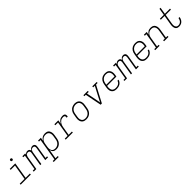

<svg xmlns="http://www.w3.org/2000/svg" viewBox="606 -2959 5388 5388"><g transform="rotate(-45 3300.0 -265.0)"><path d="M46 0V-38H237L312 -492H142V-530H361L280 -38H449V0ZM356 -641Q347 -641 338.5 -644Q330 -647 324.5 -654Q319 -661 317.5 -670.5Q316 -680 318 -690Q319 -696 322 -702Q325 -708 331 -712Q337 -716 343.5 -717.5Q350 -719 356 -719Q366 -719 374.5 -716Q383 -713 388.5 -706Q394 -699 395.5 -689.5Q397 -680 395 -670Q394 -664 390.5 -658Q387 -652 381.5 -648Q376 -644 369.5 -642.5Q363 -641 356 -641Z M563 0V-38H631L706 -492H643V-530H755L747 -482Q755 -495 766.5 -506Q778 -517 791 -524.5Q804 -532 818.5 -535Q833 -538 848 -538Q864 -538 880 -533.5Q896 -529 907.5 -518.5Q919 -508 925.5 -493.5Q932 -479 935 -463Q942 -479 953.5 -493.5Q965 -508 979.5 -518.5Q994 -529 1011 -533.5Q1028 -538 1045 -538Q1069 -538 1090 -528Q1111 -518 1121.5 -498.5Q1132 -479 1133 -455Q1134 -431 1130 -407L1069 -38H1132V0H1020L1089 -414Q1091 -430 1089.5 -446.5Q1088 -463 1080 -475.5Q1072 -488 1057 -494Q1042 -500 1026 -500Q1008 -500 990 -492Q972 -484 959.5 -469Q947 -454 940.5 -436Q934 -418 931 -400L865 0H822L891 -414Q894 -430 892.5 -446.5Q891 -463 882.5 -475.5Q874 -488 859.5 -494Q845 -500 828 -500Q810 -500 792 -492Q774 -484 762 -469Q750 -454 743.5 -436Q737 -418 734 -400L667 0Z M1151 205V167H1218L1327 -492H1265V-530H1377L1361 -432Q1375 -457 1395 -478Q1415 -499 1440 -513Q1465 -527 1492 -532.5Q1519 -538 1546 -538Q1546 -538 1546 -538Q1546 -538 1546 -538Q1574 -538 1601.5 -531Q1629 -524 1649.5 -507.5Q1670 -491 1683 -467Q1696 -443 1701.5 -416.5Q1707 -390 1706 -361.5Q1705 -333 1700 -304L1682 -194Q1677 -168 1668.5 -142Q1660 -116 1645 -92Q1630 -68 1609 -48Q1588 -28 1563 -15Q1538 -2 1511.5 3Q1485 8 1458 8Q1430 8 1403 1Q1376 -6 1356 -23Q1336 -40 1324.5 -64Q1313 -88 1308 -114L1261 167H1349V205ZM1450 -30Q1473 -30 1495.5 -34.5Q1518 -39 1539 -50Q1560 -61 1578 -77.5Q1596 -94 1609 -114Q1622 -134 1629 -156Q1636 -178 1640 -201L1658 -311Q1662 -334 1662.5 -357.5Q1663 -381 1658 -403Q1653 -425 1641.5 -444Q1630 -463 1612.5 -476Q1595 -489 1572.5 -494.5Q1550 -500 1527 -500Q1505 -500 1483 -495.5Q1461 -491 1440.5 -480.5Q1420 -470 1402.5 -453.5Q1385 -437 1373 -417.5Q1361 -398 1354.5 -376.5Q1348 -355 1344 -333L1326 -223Q1322 -200 1321 -176.5Q1320 -153 1324 -131Q1328 -109 1338.5 -89Q1349 -69 1366 -55.5Q1383 -42 1405 -36Q1427 -30 1450 -30Z M1833 0V-38H1945L2020 -492H1913V-530H2069L2050 -413Q2063 -440 2081.5 -463.5Q2100 -487 2124 -504.5Q2148 -522 2176 -530Q2204 -538 2232 -538Q2249 -538 2265.5 -536.5Q2282 -535 2296 -528.5Q2310 -522 2320 -510Q2330 -498 2333 -482.5Q2336 -467 2334.5 -450Q2333 -433 2330 -417H2287Q2290 -433 2290.5 -449.5Q2291 -466 2282.5 -479Q2274 -492 2258.5 -496Q2243 -500 2226 -500Q2201 -500 2176 -493.5Q2151 -487 2129 -472.5Q2107 -458 2089.5 -437.5Q2072 -417 2060 -393.5Q2048 -370 2041 -345.5Q2034 -321 2030 -297L1987 -38H2116V0Z M2648 8Q2619 8 2590.5 2Q2562 -4 2538.5 -19.5Q2515 -35 2499.5 -58.5Q2484 -82 2476.5 -109Q2469 -136 2469.5 -166Q2470 -196 2475 -226L2494 -336Q2498 -363 2507 -389.5Q2516 -416 2532 -440.5Q2548 -465 2570 -484.5Q2592 -504 2618 -516Q2644 -528 2671.5 -534.5Q2699 -541 2727 -541Q2756 -541 2784.5 -533.5Q2813 -526 2836.5 -510.5Q2860 -495 2875.5 -472Q2891 -449 2898.5 -421.5Q2906 -394 2905.5 -364Q2905 -334 2900 -304L2882 -194Q2877 -167 2868 -140.5Q2859 -114 2843 -89.5Q2827 -65 2805 -45.5Q2783 -26 2757 -13.5Q2731 -1 2703 3.5Q2675 8 2648 8ZM2649 -30Q2672 -30 2695 -34.5Q2718 -39 2739 -49.5Q2760 -60 2778 -77Q2796 -94 2808.5 -114Q2821 -134 2828.5 -156Q2836 -178 2840 -201L2858 -311Q2862 -334 2862.5 -358Q2863 -382 2858 -404Q2853 -426 2841 -445Q2829 -464 2811 -476.5Q2793 -489 2770 -494.5Q2747 -500 2723 -500Q2701 -500 2678.5 -495Q2656 -490 2635 -479.5Q2614 -469 2596 -452.5Q2578 -436 2565.5 -415.5Q2553 -395 2546 -373.5Q2539 -352 2535 -329L2517 -219Q2513 -196 2512.5 -172.5Q2512 -149 2517 -127Q2522 -105 2533.5 -86Q2545 -67 2563 -54Q2581 -41 2603.5 -35.5Q2626 -30 2649 -30Z M3219 0 3122 -492H3065V-530H3238V-492H3170L3231 -177Q3237 -146 3242.5 -115.5Q3248 -85 3253 -55Q3268 -85 3283.5 -115.5Q3299 -146 3315 -177L3480 -492H3417V-530H3591V-492H3528L3268 0Z M3852 8Q3822 8 3793 2Q3764 -4 3740.5 -19Q3717 -34 3700.5 -57.5Q3684 -81 3677 -108.5Q3670 -136 3670 -166Q3670 -196 3675 -226L3694 -336Q3698 -363 3707 -389.5Q3716 -416 3732 -440.5Q3748 -465 3770 -484.5Q3792 -504 3818 -516.5Q3844 -529 3872 -533.5Q3900 -538 3927 -538Q3956 -538 3985 -532Q4014 -526 4037 -510.5Q4060 -495 4075.5 -471.5Q4091 -448 4098.5 -421Q4106 -394 4105.5 -364Q4105 -334 4100 -304L4090 -246H3722L3717 -219Q3713 -196 3712.5 -172Q3712 -148 3717.5 -126Q3723 -104 3734.5 -85Q3746 -66 3764.5 -53.5Q3783 -41 3805.5 -35.5Q3828 -30 3852 -30Q3879 -30 3906.5 -35Q3934 -40 3959 -54Q3984 -68 4003 -91Q4022 -114 4028 -142H4071Q4063 -107 4041 -76.5Q4019 -46 3987.5 -26.5Q3956 -7 3921 0.5Q3886 8 3852 8ZM4054 -284 4058 -311Q4062 -334 4062.5 -357.5Q4063 -381 4058 -403Q4053 -425 4041.5 -444Q4030 -463 4012 -476Q3994 -489 3971.5 -494.5Q3949 -500 3926 -500Q3903 -500 3880.5 -495.5Q3858 -491 3836.5 -480.5Q3815 -470 3797 -453Q3779 -436 3766.5 -416Q3754 -396 3746.5 -374Q3739 -352 3735 -329L3728 -284Z M4163 0V-38H4231L4306 -492H4243V-530H4355L4347 -482Q4355 -495 4366.5 -506Q4378 -517 4391 -524.5Q4404 -532 4418.5 -535Q4433 -538 4448 -538Q4464 -538 4480 -533.5Q4496 -529 4507.5 -518.5Q4519 -508 4525.5 -493.5Q4532 -479 4535 -463Q4542 -479 4553.5 -493.5Q4565 -508 4579.5 -518.5Q4594 -529 4611 -533.5Q4628 -538 4645 -538Q4669 -538 4690 -528Q4711 -518 4721.5 -498.5Q4732 -479 4733 -455Q4734 -431 4730 -407L4669 -38H4732V0H4620L4689 -414Q4691 -430 4689.5 -446.5Q4688 -463 4680 -475.5Q4672 -488 4657 -494Q4642 -500 4626 -500Q4608 -500 4590 -492Q4572 -484 4559.5 -469Q4547 -454 4540.5 -436Q4534 -418 4531 -400L4465 0H4422L4491 -414Q4494 -430 4492.5 -446.5Q4491 -463 4482.5 -475.5Q4474 -488 4459.5 -494Q4445 -500 4428 -500Q4410 -500 4392 -492Q4374 -484 4362 -469Q4350 -454 4343.5 -436Q4337 -418 4334 -400L4267 0Z M5052 8Q5022 8 4993 2Q4964 -4 4940.5 -19Q4917 -34 4900.5 -57.5Q4884 -81 4877 -108.5Q4870 -136 4870 -166Q4870 -196 4875 -226L4894 -336Q4898 -363 4907 -389.5Q4916 -416 4932 -440.5Q4948 -465 4970 -484.5Q4992 -504 5018 -516.5Q5044 -529 5072 -533.5Q5100 -538 5127 -538Q5156 -538 5185 -532Q5214 -526 5237 -510.5Q5260 -495 5275.5 -471.5Q5291 -448 5298.5 -421Q5306 -394 5305.5 -364Q5305 -334 5300 -304L5290 -246H4922L4917 -219Q4913 -196 4912.5 -172Q4912 -148 4917.5 -126Q4923 -104 4934.5 -85Q4946 -66 4964.5 -53.5Q4983 -41 5005.5 -35.5Q5028 -30 5052 -30Q5079 -30 5106.5 -35Q5134 -40 5159 -54Q5184 -68 5203 -91Q5222 -114 5228 -142H5271Q5263 -107 5241 -76.5Q5219 -46 5187.5 -26.5Q5156 -7 5121 0.5Q5086 8 5052 8ZM5254 -284 5258 -311Q5262 -334 5262.5 -357.5Q5263 -381 5258 -403Q5253 -425 5241.5 -444Q5230 -463 5212 -476Q5194 -489 5171.5 -494.5Q5149 -500 5126 -500Q5103 -500 5080.5 -495.5Q5058 -491 5036.5 -480.5Q5015 -470 4997 -453Q4979 -436 4966.5 -416Q4954 -396 4946.5 -374Q4939 -352 4935 -329L4928 -284Z M5385 0V-38H5452L5527 -492H5465V-530H5577L5561 -435Q5574 -459 5593 -479.5Q5612 -500 5635 -513.5Q5658 -527 5684 -532.5Q5710 -538 5735 -538Q5764 -538 5791 -531Q5818 -524 5839.5 -507.5Q5861 -491 5874 -467.5Q5887 -444 5893 -417Q5899 -390 5898 -361.5Q5897 -333 5892 -304L5848 -38H5911V0H5737V-38H5805L5850 -311Q5854 -334 5855 -357Q5856 -380 5851.5 -401.5Q5847 -423 5836.5 -442.5Q5826 -462 5809.5 -475Q5793 -488 5771 -494Q5749 -500 5726 -500Q5704 -500 5682 -495.5Q5660 -491 5639.5 -480.5Q5619 -470 5602 -453.5Q5585 -437 5573 -417.5Q5561 -398 5554.5 -376.5Q5548 -355 5544 -333L5495 -38H5558V0Z M6331 8Q6306 8 6282 1.5Q6258 -5 6240 -20.5Q6222 -36 6212 -58Q6202 -80 6198 -104.5Q6194 -129 6195.5 -154Q6197 -179 6201 -205L6249 -492H6100V-530H6255L6289 -735H6332L6298 -530H6502V-492H6292L6243 -198Q6240 -179 6238.5 -159.5Q6237 -140 6239.5 -121Q6242 -102 6249 -85Q6256 -68 6269 -55Q6282 -42 6300 -36Q6318 -30 6337 -30Q6363 -30 6389.5 -40Q6416 -50 6435.5 -70Q6455 -90 6466 -115.5Q6477 -141 6482 -167Q6482 -169 6482 -170.5Q6482 -172 6483 -174H6525Q6525 -172 6524.5 -170Q6524 -168 6524 -165Q6520 -142 6512 -120Q6504 -98 6491.5 -77.5Q6479 -57 6461 -40Q6443 -23 6421.5 -12Q6400 -1 6376.5 3.5Q6353 8 6331 8Z"/></g></svg>

Font: Iosevka Slab XLtExObl
Style: Regular
Weight: 200
Width: 7
Italic angle: -9°
Monospace: yes
Designer: Belleve Invis
Foundry: Belleve Invis
Version: Version 11.1.1; ttfautohint (v1.8.3)